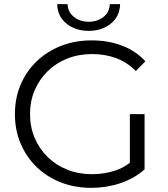

<svg xmlns="http://www.w3.org/2000/svg" viewBox="-20 -901 813 927"><path d="M421 6Q341 6 273.5 -20.5Q206 -47 156.5 -95Q107 -143 79.5 -208Q52 -273 52 -350Q52 -427 79.5 -492Q107 -557 157 -605Q207 -653 274.5 -679.5Q342 -706 422 -706Q502 -706 568.5 -681Q635 -656 682 -605L636 -558Q592 -602 539 -621Q486 -640 425 -640Q360 -640 305.5 -618.5Q251 -597 210.5 -557.5Q170 -518 147.5 -465.5Q125 -413 125 -350Q125 -288 147.5 -235Q170 -182 210.5 -142.5Q251 -103 305.5 -81.5Q360 -60 424 -60Q484 -60 538 -78Q574 -90 607 -115V-350H678V-83Q628 -39 561 -16.5Q494 6 421 6ZM256 -881H306Q308 -842 337.5 -819Q367 -796 408 -796Q450 -796 479.5 -819Q509 -842 510 -881H560Q558 -821 514.5 -786.5Q471 -752 408 -752Q345 -752 301.5 -786.5Q258 -821 256 -881Z"/></svg>

Font: Modern
Style: Small
Weight: 400
Designer: Julieta Ulanovsky
Foundry: Julieta Ulanovsky
Version: Version 8.000